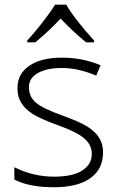

<svg xmlns="http://www.w3.org/2000/svg" viewBox="-20 -786 506 816"><path d="M418 -138.2Q418 -66.9 363.8 -28.6Q309.6 9.8 210 9.8Q103.5 9.8 41 -22.9V-75.2Q121.1 -35.2 210 -35.2Q288.6 -35.2 329.3 -61.3Q370.1 -87.4 370.1 -130.9Q370.1 -170.9 337.6 -198.2Q305.2 -225.6 231 -252Q151.4 -280.8 119.1 -301.5Q86.9 -322.3 70.6 -348.4Q54.2 -374.5 54.2 -412.1Q54.2 -471.7 104.2 -506.3Q154.3 -541 244.1 -541Q330.1 -541 407.2 -508.8L389.2 -464.8Q311 -497.1 244.1 -497.1Q179.2 -497.1 141.1 -475.6Q103 -454.1 103 -416Q103 -374.5 132.6 -349.6Q162.1 -324.7 248 -293.9Q319.8 -268.1 352.5 -247.3Q385.3 -226.6 401.6 -200.2Q418 -173.8 418 -138.2ZM95.7 -613.8Q126 -646.5 159.9 -689.9Q193.8 -733.4 213.9 -766.1H261.7Q294.9 -707.5 379.9 -613.8V-606H345.7Q286.1 -655.3 237.8 -707Q185.1 -651.4 129.9 -606H95.7Z"/></svg>

Font: JBL Sans
Style: Light
Weight: 300
Version: Version 1.10